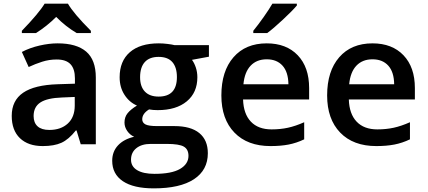

<svg xmlns="http://www.w3.org/2000/svg" viewBox="-20 -786 2329 1046"><path d="M419.9 0 397 -75.2H393.1Q354 -25.9 314.5 -8.1Q274.9 9.8 212.9 9.8Q133.3 9.8 88.6 -33.2Q43.9 -76.2 43.9 -154.8Q43.9 -238.3 106 -280.8Q168 -323.2 294.9 -327.1L388.2 -330.1V-358.9Q388.2 -410.6 364 -436.3Q339.8 -461.9 289.1 -461.9Q247.6 -461.9 209.5 -449.7Q171.4 -437.5 136.2 -420.9L99.1 -502.9Q143.1 -525.9 195.3 -537.8Q247.6 -549.8 293.9 -549.8Q397 -549.8 449.5 -504.9Q502 -460 502 -363.8V0ZM249 -78.1Q311.5 -78.1 349.4 -113Q387.2 -147.9 387.2 -210.9V-257.8L317.9 -254.9Q236.8 -252 200 -227.8Q163.1 -203.6 163.1 -153.8Q163.1 -117.7 184.6 -97.9Q206.1 -78.1 249 -78.1ZM397.5 -606Q337.4 -641.6 286.1 -693.8Q235.8 -643.6 176.3 -606H99.1V-618.2Q192.4 -714.8 223.1 -766.1H350.1Q380.9 -712.4 475.1 -618.2V-606Z M1118.2 -540V-477.1L1025.9 -460Q1038.6 -442.9 1046.9 -418Q1055.2 -393.1 1055.2 -365.2Q1055.2 -281.7 997.6 -233.9Q939.9 -186 838.9 -186Q813 -186 792 -189.9Q754.9 -167 754.9 -136.2Q754.9 -117.7 772.2 -108.4Q789.6 -99.1 835.9 -99.1H930.2Q1019.5 -99.1 1065.9 -61Q1112.3 -22.9 1112.3 48.8Q1112.3 140.6 1036.6 190.4Q960.9 240.2 817.9 240.2Q707.5 240.2 649.4 201.2Q591.3 162.1 591.3 89.8Q591.3 40 622.8 6.1Q654.3 -27.8 710.9 -41Q688 -50.8 673.1 -72.5Q658.2 -94.2 658.2 -118.2Q658.2 -148.4 675.3 -169.4Q692.4 -190.4 726.1 -210.9Q684.1 -229 658 -269.8Q631.8 -310.5 631.8 -365.2Q631.8 -453.1 687.3 -501.5Q742.7 -549.8 845.2 -549.8Q868.2 -549.8 893.3 -546.6Q918.5 -543.5 931.2 -540ZM693.8 84Q693.8 121.1 727.3 141.1Q760.7 161.1 821.3 161.1Q915 161.1 960.9 134.3Q1006.8 107.4 1006.8 63Q1006.8 27.8 981.7 12.9Q956.5 -2 888.2 -2H801.3Q752 -2 722.9 21.2Q693.8 44.4 693.8 84ZM743.2 -365.2Q743.2 -314.5 769.3 -287.1Q795.4 -259.8 844.2 -259.8Q943.8 -259.8 943.8 -366.2Q943.8 -418.9 919.2 -447.5Q894.5 -476.1 844.2 -476.1Q794.4 -476.1 768.8 -447.8Q743.2 -419.4 743.2 -365.2Z M1454.1 9.8Q1328.1 9.8 1257.1 -63.7Q1186 -137.2 1186 -266.1Q1186 -398.4 1252 -474.1Q1317.9 -549.8 1433.1 -549.8Q1540 -549.8 1602.1 -484.9Q1664.1 -419.9 1664.1 -306.2V-244.1H1304.2Q1306.6 -165.5 1346.7 -123.3Q1386.7 -81.1 1459.5 -81.1Q1507.3 -81.1 1548.6 -90.1Q1589.8 -99.1 1637.2 -120.1V-26.9Q1595.2 -6.8 1552.2 1.5Q1509.3 9.8 1454.1 9.8ZM1433.1 -462.9Q1378.4 -462.9 1345.5 -428.2Q1312.5 -393.6 1306.2 -327.1H1551.3Q1550.3 -394 1519 -428.5Q1487.8 -462.9 1433.1 -462.9ZM1359.9 -606V-618.2Q1387.7 -652.3 1417.2 -694.3Q1446.8 -736.3 1463.9 -766.1H1597.2V-755.9Q1571.8 -726.1 1521.2 -679Q1470.7 -631.8 1436 -606Z M2030.3 9.8Q1904.3 9.8 1833.3 -63.7Q1762.2 -137.2 1762.2 -266.1Q1762.2 -398.4 1828.1 -474.1Q1894 -549.8 2009.3 -549.8Q2116.2 -549.8 2178.2 -484.9Q2240.2 -419.9 2240.2 -306.2V-244.1H1880.4Q1882.8 -165.5 1922.9 -123.3Q1962.9 -81.1 2035.6 -81.1Q2083.5 -81.1 2124.8 -90.1Q2166 -99.1 2213.4 -120.1V-26.9Q2171.4 -6.8 2128.4 1.5Q2085.4 9.8 2030.3 9.8ZM2009.3 -462.9Q1954.6 -462.9 1921.6 -428.2Q1888.7 -393.6 1882.3 -327.1H2127.4Q2126.5 -394 2095.2 -428.5Q2064 -462.9 2009.3 -462.9Z"/></svg>

Font: JBL Sans
Style: Semibold
Weight: 600
Version: Version 1.10